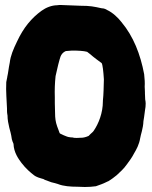

<svg xmlns="http://www.w3.org/2000/svg" viewBox="-20 -724 608 767"><path d="M5 -395C3 -359 7 -322 8 -290V-282C8 -271 10 -264 10 -263C10 -229 24 -193 25 -182C27 -160 34 -152 34 -149C35 -115 54 -89 66 -73C82 -52 101 -35 117 -23L119 -22L120 -21C140 -10 153 -11 158 -6L185 4C189 5 188 5 197 7L211 11C233 20 262 22 290 22L319 23C334 23 348 22 363 20C376 16 394 9 412 0H413L414 -1C426 -8 436 -16 446 -24C460 -38 472 -46 488 -69C497 -81 508 -96 516 -112C525 -127 536 -147 540 -172C542 -186 552 -211 553 -240C554 -247 557 -263 558 -274C559 -288 565 -303 560 -327C560 -331 559 -346 559 -351V-356C559 -366 558 -371 558 -378C559 -391 558 -410 556 -426V-427C541 -507 513 -579 465 -636C452 -653 430 -674 408 -684C405 -686 397 -691 386 -691C354 -698 340 -701 302 -701L224 -704H217C213 -704 209 -703 208 -703C187 -703 164 -694 146 -681C106 -652 74 -614 48 -558C33 -527 22 -501 19 -474C14 -450 13 -434 9 -417V-416L5 -396ZM199 -312V-335C198 -364 199 -392 202 -420C208 -444 210 -458 218 -486C222 -503 229 -514 243 -520C245 -520 253 -521 268 -522C290 -522 314 -521 328 -517L341 -507C353 -496 375 -480 386 -472C390 -466 393 -439 395 -407C394 -374 394 -350 391 -321V-319C391 -273 374 -230 354 -201C350 -195 345 -193 334 -181C332 -180 320 -175 310 -174C293 -173 277 -172 269 -175H264C264 -175 265 -175 258 -176C248 -176 219 -191 219 -191V-192L218 -193C216 -197 212 -211 208 -220C202 -237 200 -253 200 -272Z"/></svg>

Font: Vapor
Style: Blk
Weight: 900
Foundry: Cannot Into Space Fonts
Version: Version 0.179